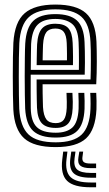

<svg xmlns="http://www.w3.org/2000/svg" viewBox="-20 -629 471 833"><path d="M221.8 9.2Q127.2 9.2 84.9 -28.9Q42.5 -67 37.8 -154.2Q36.8 -178 36.1 -216.9Q35.5 -255.8 35.5 -299.2Q35.5 -342.8 36.1 -381.4Q36.8 -420 38 -443.2Q43.5 -533.8 86.9 -571.5Q130.2 -609.2 220.2 -609.2Q311 -609.2 352.6 -572.2Q394.2 -535.2 398.5 -448.5Q399.2 -429.5 399.6 -407.5Q400 -385.5 400 -361.5Q400 -337.5 399.4 -312.6Q398.8 -287.8 397.5 -263.5H164.8Q164.8 -244.8 165 -225.5Q165.2 -206.2 165.8 -190.2Q166.2 -174.2 166.5 -164.5Q168.8 -127.8 181.1 -111.2Q193.5 -94.8 221.8 -94.8Q246 -94.8 256.9 -109.6Q267.8 -124.5 269.5 -160.8Q270 -170.2 269.8 -187Q269.5 -203.8 268.5 -226.2H294.2Q295.5 -204.2 295.8 -187Q296 -169.8 295.2 -159.5Q293.2 -113 276.2 -93.5Q259.2 -74 221.8 -74Q180.2 -74 161.5 -94.1Q142.8 -114.2 140.5 -161.5Q140 -175.5 139.6 -195.4Q139.2 -215.2 139 -238.2Q138.8 -261.2 138.8 -284.2H372.8Q373.5 -304.5 373.9 -325.9Q374.2 -347.2 374.2 -368.5Q374.2 -389.8 373.9 -409.8Q373.5 -429.8 372.5 -447.2Q369 -524 333.2 -556.2Q297.5 -588.5 220.2 -588.5Q142.2 -588.5 105.4 -555Q68.5 -521.5 63.8 -441.8Q62.5 -417.5 62 -378.2Q61.5 -339 61.5 -295.9Q61.5 -252.8 62.1 -215.2Q62.8 -177.8 63.5 -157Q67.8 -80 103.5 -45.8Q139.2 -11.5 221.8 -11.5Q299.2 -11.5 334.1 -44.9Q369 -78.2 372.5 -155.5Q373 -166.5 373 -178.5Q373 -190.5 372.6 -202.8Q372.2 -215 371.5 -226.2H397.5Q398.2 -210.5 398.8 -191.1Q399.2 -171.8 398.5 -154.5Q394.2 -66.5 353.4 -28.6Q312.5 9.2 221.8 9.2ZM221.8 -32.2Q154.8 -32.2 123.9 -61Q93 -89.8 89.2 -157.8Q88.2 -179.5 87.8 -217Q87.2 -254.5 87.2 -297.4Q87.2 -340.2 87.8 -378.6Q88.2 -417 89.5 -440.2Q93.8 -508.8 124.1 -538.2Q154.5 -567.8 220.2 -567.8Q283.2 -567.8 313.5 -540.4Q343.8 -513 346.8 -446.5Q347.8 -428.2 348.1 -405.5Q348.5 -382.8 348.5 -357.2Q348.5 -331.8 347.5 -305H113.2Q113 -260.8 113.1 -227Q113.2 -193.2 113.5 -159.8Q114.5 -102.5 139.4 -77.9Q164.2 -53.2 221.8 -53.2Q269.2 -53.2 293.8 -75.5Q318.2 -97.8 321 -157Q321.5 -171.8 321.2 -189.1Q321 -206.5 320 -226.2H345.8Q346.8 -208.5 347.1 -190.8Q347.5 -173 346.8 -156.2Q343.8 -89.5 314.9 -60.9Q286 -32.2 221.8 -32.2ZM113.5 -325.8H322.2Q322.5 -349.5 322.5 -370.9Q322.5 -392.2 322.1 -411.2Q321.8 -430.2 321 -446Q318.5 -504.5 292.6 -525.6Q266.8 -546.8 220.2 -546.8Q168.2 -546.8 143.5 -522.1Q118.8 -497.5 115 -438.5Q114.8 -426.5 114.2 -394.9Q113.8 -363.2 113.5 -325.8ZM139 -346.5Q139.2 -362 139.5 -378.8Q139.8 -395.5 140.1 -410.8Q140.5 -426 141 -437Q144 -485.2 162.4 -505.6Q180.8 -526 220.2 -526Q259.2 -526 276.4 -506.8Q293.5 -487.5 295.2 -443.5Q295.8 -433 296.2 -417.2Q296.8 -401.5 296.8 -383.1Q296.8 -364.8 296.5 -346.5ZM165 -367.2H270.5Q270.8 -381.8 270.6 -396.1Q270.5 -410.5 270.1 -422.8Q269.8 -435 269.5 -442.5Q268 -476.2 256.6 -490.8Q245.2 -505.2 220.2 -505.2Q193.5 -505.2 181.2 -489.4Q169 -473.5 166.8 -435.8Q166.5 -427 166.1 -416.8Q165.8 -406.5 165.5 -394.2Q165.2 -382 165 -367.2ZM272.5 28.8 268.5 62.2Q262 116 286.2 139.4Q310.5 162.8 373.5 162.8H397V183.5H373.5Q299.5 183.5 270.9 155.4Q242.2 127.2 250.2 62.2L254.2 28.8ZM340.8 28.8 337.5 54Q335.8 68.2 343.9 74.4Q352 80.5 373.5 80.5H397V100.5H373.5Q340.8 100.5 328.4 89.6Q316 78.8 320.2 54L324.2 28.8ZM307.5 28.8 303.5 58Q298.5 92 314.9 106.6Q331.2 121.2 373.5 121.2H397V142H373.5Q319.8 142 299.4 122.5Q279 103 285.2 58L289.2 28.8Z"/></svg>

Font: Big Shoulders Inline Display Thin ExtraBold
Style: Regular
Weight: 800
Version: Version 2.002